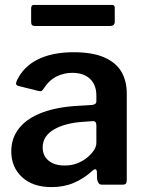

<svg xmlns="http://www.w3.org/2000/svg" viewBox="-20 -753 598 783"><path d="M355 -55Q322 -25 281.5 -7.5Q241 10 190 10Q114 10 70 -30.5Q26 -71 26 -136Q26 -191 59 -231.5Q92 -272 155 -295Q218 -318 307 -322L357 -325Q362 -326 367.5 -329Q373 -332 373 -340V-363Q373 -407 347 -431.5Q321 -456 274 -456Q240 -456 209.5 -440.5Q179 -425 157 -390Q153 -384 149.5 -382Q146 -380 137 -382L53 -403Q48 -405 46 -409Q44 -413 49 -425Q76 -482 135 -511Q194 -540 280 -540Q357 -540 405 -519Q453 -498 475 -460.5Q497 -423 497 -372V-20Q497 -9 493.5 -4.5Q490 0 480 0H395Q386 0 381.5 -7Q377 -14 376 -24L375 -54Q372 -71 355 -55ZM373 -242Q373 -260 358 -259L317 -256Q284 -254 254.5 -246.5Q225 -239 202.5 -226.5Q180 -214 167 -195.5Q154 -177 154 -152Q154 -118 178 -98Q202 -78 244 -78Q272 -78 295 -87Q318 -96 335 -110Q352 -124 362.5 -139.5Q373 -155 373 -171V-242ZM448 -721V-664Q448 -647 428 -647H122Q114 -647 110.5 -651Q107 -655 107 -663V-719Q107 -733 118 -733H437Q448 -733 448 -721Z"/></svg>

Font: Libre Franklin Thin SemiBold
Style: Regular
Weight: 600
Version: Version 3.000